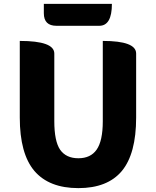

<svg xmlns="http://www.w3.org/2000/svg" viewBox="-20 -956 803 990"><path d="M384 14Q233 14 157 -75Q82 -164 82 -350V-745Q260 -745 260 -680V-331Q260 -228 290 -184Q321 -140 384 -140Q447 -140 478 -184Q510 -229 510 -331V-745Q682 -745 682 -680V-350Q682 -163 608 -74Q534 14 384 14ZM271 -823Q206 -823 206 -888V-936H557Q557 -823 492 -823Z"/></svg>

Font: Swei Half Moon CJK SC
Style: Black
Weight: 900
Version: Version 2.071